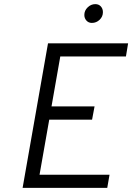

<svg xmlns="http://www.w3.org/2000/svg" viewBox="-20 -910 640 930"><path d="M89.5 0 212.5 -700H600.5L590 -636.5H272L229.5 -394.5H438L426 -330.5H218.5L171.5 -63.5H510.5L499.5 0ZM425 -799Q409 -799 398.8 -810.2Q388.5 -821.5 388.5 -837.5Q388.5 -859 404.8 -874.5Q421 -890 441.5 -890Q458.5 -890 468.5 -878.8Q478.5 -867.5 478.5 -851Q478.5 -829.5 462.5 -814.2Q446.5 -799 425 -799Z"/></svg>

Font: Overpass Light
Style: Italic
Weight: 300
Italic angle: -10°
Designer: Delve Withrington, Dave Bailey, Thomas Jockin
Foundry: Delve Fonts LLC
Version: Version 4.000; ttfautohint (v1.8.3)